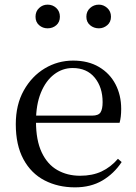

<svg xmlns="http://www.w3.org/2000/svg" viewBox="-20 -792 587 827"><path d="M303 15Q230 15 172 -15Q114 -45 81 -106Q48 -167 48 -257Q48 -341 82.5 -402.5Q117 -464 173 -497.5Q229 -531 295 -531Q360 -531 406.5 -503.5Q453 -476 477.5 -429Q502 -382 502 -323Q502 -287 495 -263H87V-294H377Q404 -294 413 -308Q422 -322 422 -352Q422 -416 388 -457.5Q354 -499 293 -499Q249 -499 213 -471.5Q177 -444 156 -392.5Q135 -341 135 -269Q135 -188 159.5 -136Q184 -84 227 -59.5Q270 -35 325 -35Q378 -35 417.5 -53.5Q457 -72 488 -108L504 -94Q471 -44 421 -14.5Q371 15 303 15ZM185 -670Q164 -670 148.5 -683.5Q133 -697 133 -720Q133 -743 148.5 -757.5Q164 -772 185 -772Q207 -772 222.5 -757.5Q238 -743 238 -720Q238 -697 222.5 -683.5Q207 -670 185 -670ZM406 -670Q384 -670 368 -683.5Q352 -697 352 -720Q352 -743 368 -757.5Q384 -772 406 -772Q426 -772 442 -757.5Q458 -743 458 -720Q458 -697 442 -683.5Q426 -670 406 -670Z"/></svg>

Font: Noto Serif SC
Style: Regular
Weight: 400
Designer: Ryoko NISHIZUKA 西塚涼子 (kana & ideographs); Frank Grießhammer (Latin, Greek & Cyrillic); Wenlong ZHANG 张文龙 (bopomofo); San
Foundry: Adobe
Version: Version 2.002-H1;hotconv 1.1.0;makeotfexe 2.6.0